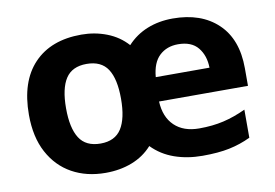

<svg xmlns="http://www.w3.org/2000/svg" viewBox="-65 -660 1108 774"><g transform="rotate(-10 489.0 -273.0)"><path d="M683 -556Q799 -556 867 -491.5Q935 -427 935 -308V-236H571Q574 -172 611 -136.5Q648 -101 712 -101Q767 -101 812 -111.5Q857 -122 904 -144V-29Q862 -9 816.5 0.5Q771 10 706 10Q644 10 591.5 -8.5Q539 -27 501 -66Q467 -28 418 -9Q369 10 310 10Q232 10 172.5 -23Q113 -56 79 -119.5Q45 -183 45 -274Q45 -410 114.5 -483Q184 -556 309 -556Q364 -556 413 -537Q462 -518 496 -480Q531 -518 578.5 -537Q626 -556 683 -556ZM309 -436Q250 -436 223.5 -395.5Q197 -355 197 -274Q197 -193 223.5 -151.5Q250 -110 310 -110Q369 -110 395.5 -151.5Q422 -193 422 -274Q422 -355 395.5 -395.5Q369 -436 309 -436ZM686 -450Q640 -450 610 -422Q580 -394 575 -335H795Q794 -385 767.5 -417.5Q741 -450 686 -450Z"/></g></svg>

Font: Noto Sans Tangsa
Style: Regular
Weight: 400
Designer: David Williams
Foundry: Google LLC
Version: Version 1.504